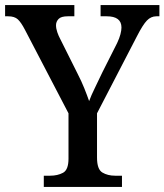

<svg xmlns="http://www.w3.org/2000/svg" viewBox="-23 -734 646 754"><path d="M149 0V-44H174Q203 -44 224.5 -55.5Q246 -67 246 -111V-289L75 -617Q60 -646 47 -658Q34 -670 9 -670H-3V-714H269V-670H243Q217 -670 207 -659.5Q197 -649 197 -635Q197 -622 202 -607.5Q207 -593 213 -582L281 -446Q297 -415 308 -387.5Q319 -360 327 -337Q335 -359 349.5 -388.5Q364 -418 379 -450L437 -565Q446 -584 450 -599.5Q454 -615 454 -626Q454 -670 396 -670H372V-714H603V-670H591Q570 -670 554 -653.5Q538 -637 515 -592L358 -289V-115Q358 -69 379 -56.5Q400 -44 429 -44H456V0Z"/></svg>

Font: Noto Serif Tamil SemiCondensed Medium
Style: Italic
Weight: 500
Width: 4
Italic angle: -12°
Designer: Indian Type Foundry, Tom Grace, and the Monotype Design Team
Foundry: Monotype Imaging Inc.
Version: Version 2.003; ttfautohint (v1.8.4.7-5d5b)